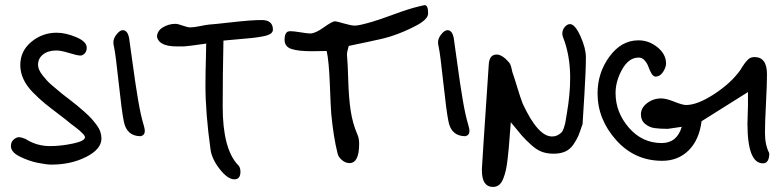

<svg xmlns="http://www.w3.org/2000/svg" viewBox="-20 -629 3079 757"><path d="M178 -53Q220 -53 267.5 -63Q315 -73 315 -88Q315 -93 308 -100.5Q301 -108 293.5 -114.5Q286 -121 274 -130Q262 -139 258 -142Q243 -155 210.5 -179.5Q178 -204 156 -222Q134 -240 109.5 -265Q85 -290 72.5 -317Q60 -344 60 -372Q60 -428 103.5 -464Q147 -500 203 -500Q239 -500 280.5 -482.5Q322 -465 322 -441Q322 -427 314 -418.5Q306 -410 297 -410Q285 -410 252.5 -420Q220 -430 203 -430Q170 -430 150 -414.5Q130 -399 130 -373Q130 -355 147.5 -332.5Q165 -310 180.5 -296.5Q196 -283 225 -259Q232 -254 253 -237.5Q274 -221 284 -213Q294 -205 312 -189Q330 -173 339.5 -162.5Q349 -152 360 -137.5Q371 -123 375.5 -109.5Q380 -96 380 -83Q380 -41 320 -10.5Q260 20 183 20Q164 20 129 13Q94 6 58.5 -11.5Q23 -29 23 -53Q23 -69 33.5 -78.5Q44 -88 55 -88Q65 -88 81 -81Q124 -53 178 -53Z M468 -151Q460 -190 448 -302Q436 -414 430 -442Q427 -454 427 -462Q427 -478 440 -494Q453 -510 464 -510Q483 -510 489 -479Q493 -453 503.5 -375Q514 -297 524.5 -235Q535 -173 547 -134Q551 -120 551 -113Q551 -96 535 -92Q479 -92 468 -151Z M793 -461 792 -457Q715 -446 705 -446H677Q608 -446 599 -483Q599 -507 622 -521Q645 -535 672 -535Q681 -535 700.5 -528Q720 -521 730 -521Q744 -521 768.5 -526Q793 -531 803 -532Q821 -533 896 -541.5Q971 -550 1012 -550Q1056 -550 1056 -512Q1056 -502 1046 -495.5Q1036 -489 1013.5 -485Q991 -481 971.5 -479Q952 -477 916.5 -474Q881 -471 861 -469Q858 -334 858 -209Q858 -44 917 20Q928 29 928 48Q928 78 904 78Q878 78 846.5 38Q815 -2 810 -40Q790 -184 790 -293Q790 -317 790.5 -344.5Q791 -372 792 -406Q793 -440 793 -461Z M1203 -497Q1223 -497 1256.5 -521Q1290 -545 1301 -545Q1307 -545 1336 -536.5Q1365 -528 1379 -528Q1396 -528 1447 -543Q1475 -551 1534.5 -573Q1594 -595 1633 -604L1650 -608Q1651 -608 1653 -608L1654 -609Q1668 -609 1668 -576Q1668 -553 1621 -528Q1574 -503 1522 -486Q1491 -476 1426.5 -463Q1362 -450 1355 -448Q1348 -425 1348 -413Q1351 -382 1353 -313Q1355 -244 1362.5 -193.5Q1370 -143 1389 -99Q1396 -84 1396 -62Q1396 14 1358 14Q1342 14 1328 2Q1314 -10 1311 -24Q1295 -87 1286 -180Q1284 -204 1280.5 -296Q1277 -388 1268 -428Q1258 -428 1238.5 -427.5Q1219 -427 1210 -427Q1156 -427 1129 -436Q1102 -445 1102 -472Q1102 -494 1111 -502Q1115 -506 1127 -506Q1138 -506 1165.5 -501.5Q1193 -497 1203 -497Z M1748 -151Q1740 -190 1728 -302Q1716 -414 1710 -442Q1707 -454 1707 -462Q1707 -478 1720 -494Q1733 -510 1744 -510Q1763 -510 1769 -479Q1773 -453 1783.5 -375Q1794 -297 1804.5 -235Q1815 -173 1827 -134Q1831 -120 1831 -113Q1831 -96 1815 -92Q1759 -92 1748 -151Z M2163 -23Q2137 -23 2116.5 -30.5Q2096 -38 2073.5 -58.5Q2051 -79 2037.5 -94.5Q2024 -110 1994 -147Q1992 -128 1990 -97.5Q1988 -67 1986 -46Q1984 -25 1981 1Q1978 27 1974 44Q1970 61 1963.5 77Q1957 93 1947 100.5Q1937 108 1924 108Q1880 108 1880 43V36Q1880 27 1907 -374Q1909 -414 1938 -414Q1960 -414 1987 -383Q1991 -378 1993.5 -371Q1996 -364 1998 -354Q2000 -344 2002 -339Q2005 -332 2018.5 -287.5Q2032 -243 2041 -220Q2101 -91 2156 -91Q2169 -91 2178.5 -96Q2188 -101 2193.5 -106.5Q2199 -112 2203 -124Q2207 -136 2208.5 -143Q2210 -150 2212 -164Q2214 -178 2215 -182Q2228 -257 2228 -322Q2228 -411 2200 -482Q2197 -491 2197 -495Q2197 -512 2207 -523Q2217 -534 2227 -534Q2247 -534 2268.5 -486.5Q2290 -439 2290 -403Q2290 -352 2284 -254.5Q2278 -157 2277 -142Q2277 -137 2275 -135Q2266 -107 2260.5 -94Q2255 -81 2242 -61Q2229 -41 2209.5 -32Q2190 -23 2163 -23Z M2668 -129 2613 -121Q2581 -121 2560.5 -124Q2540 -127 2523.5 -140.5Q2507 -154 2507 -178Q2507 -204 2531.5 -222.5Q2556 -241 2587 -241Q2606 -241 2638.5 -228Q2671 -215 2685 -215Q2730 -215 2796.5 -258.5Q2863 -302 2899 -353Q2900 -355 2907 -366Q2914 -377 2917 -380.5Q2920 -384 2926.5 -391.5Q2933 -399 2940 -401.5Q2947 -404 2955 -404Q3004 -404 3004 -336Q3004 -297 3000 -220.5Q2996 -144 2996 -106Q2996 -57 3013 -25Q3013 15 2988 15Q2927 15 2927 -142Q2927 -151 2928 -177Q2929 -203 2929 -213V-266L2746 -151Q2737 -78 2695.5 -36.5Q2654 5 2591 5Q2482 5 2409 -77Q2336 -159 2336 -261Q2336 -342 2383 -406Q2430 -470 2497 -470Q2539 -470 2572.5 -442.5Q2606 -415 2606 -379Q2606 -363 2594 -345Q2582 -327 2565 -327Q2556 -327 2549 -338.5Q2542 -350 2537 -364.5Q2532 -379 2522 -390.5Q2512 -402 2498 -402Q2459 -402 2433 -355.5Q2407 -309 2407 -262Q2407 -186 2459.5 -125.5Q2512 -65 2589 -65Q2649 -65 2668 -129Z"/></svg>

Font: Because We Organize
Style: Regular
Weight: 400
Designer: Liz Wetzel, Aaron Williamson, Russ McMullin
Foundry: Red Hat
Version: Version 1.000